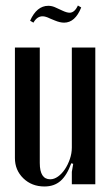

<svg xmlns="http://www.w3.org/2000/svg" viewBox="-20 -667 400 695"><path d="M238 -76Q222 -32 199 -12Q176 8 141 8Q95 8 64.5 -21.5Q34 -51 34 -95V-495H124V-77Q124 -18 162 -18Q176 -18 190 -28Q204 -38 215 -54.5Q226 -71 233 -91.5Q240 -112 240 -133V-495H325V0H240V-45L245 -74ZM101 -585 89 -592Q113 -646 155 -646Q169 -646 183 -639L207 -628Q222 -621 232 -621Q250 -621 262 -647L274 -640Q252 -585 212 -585Q197 -585 178 -593L161 -600Q145 -608 134 -608Q114 -608 101 -585Z"/></svg>

Font: Moniqa SemBd Heading
Style: Regular
Weight: 600
Designer: Rajesh Rajput
Foundry: Rajesh Rajput
Version: Version 1.000